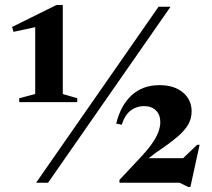

<svg xmlns="http://www.w3.org/2000/svg" viewBox="-20 -732 848 769"><path d="M124.5 0 615 -705H663L172.5 0ZM658 -45.5 769.5 -152H779.5L742.5 17H734L699.5 0H458.5V-11.5L533.5 -91.5Q567 -126.5 586.2 -153.2Q605.5 -180 613.8 -202Q622 -224 622 -243Q622 -272.5 604.5 -289.8Q587 -307 556.5 -307Q527.5 -307 504 -289.8Q480.5 -272.5 467.5 -232.5L445.5 -237Q463 -309.5 507 -350.2Q551 -391 619 -391Q677.5 -391 712.5 -361.8Q747.5 -332.5 747.5 -285.5Q747.5 -257.5 733.8 -233.2Q720 -209 688.8 -182.5Q657.5 -156 605 -121L553 -81L554.5 -98.5H753.5ZM121 -355.5V-661L181 -636L34 -604.5L28.5 -624L206 -712H231.5V-355.5L289.5 -338.5V-323H57V-338.5Z"/></svg>

Font: Newsreader 60pt
Style: Bold
Weight: 700
Designer: Hugues Gentile
Foundry: Production Type
Version: Version 1.003